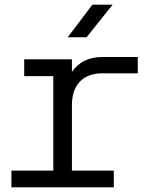

<svg xmlns="http://www.w3.org/2000/svg" viewBox="-20 -805 640 825"><path d="M29 0V-72H209V-478H84V-550H289V-496Q333 -560 419 -560H572V-490H419Q358 -490 323.5 -454.5Q289 -419 289 -353V-72H469V0ZM271 -645 377 -785H464L352 -645Z"/></svg>

Font: Tiny Light
Style: Regular
Weight: 300
Monospace: yes
Designer: Philipp Nurullin, Konstantin Bulenkov
Foundry: JetBrains
Version: Version 2.251; ttfautohint (v1.8.4.7-5d5b)